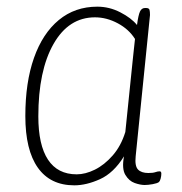

<svg xmlns="http://www.w3.org/2000/svg" viewBox="-20 -549 545 576"><path d="M203 7Q131 7 93.5 -46Q56 -99 56 -201Q56 -302 82 -375.5Q108 -449 156.5 -489Q205 -529 272 -529Q308 -529 341 -512Q374 -495 391 -474Q395 -504 400 -514.5Q405 -525 415 -525H418Q427 -525 428.5 -519.5Q430 -514 430 -504L387 -80Q384 -51 394 -40.5Q404 -30 425 -30Q439 -30 446 -32.5Q453 -35 459 -35Q464 -35 464 -28Q464 -21 462 -13.5Q460 -6 457 -3Q452 1 438 3.5Q424 6 414 6Q401 6 384 0Q367 -6 356 -24.5Q345 -43 352 -80Q321 -30 280 -11.5Q239 7 203 7ZM210 -26Q236 -26 264.5 -40Q293 -54 318 -82.5Q343 -111 356 -153L378 -367Q379 -380 381.5 -400Q384 -420 385 -432Q367 -461 333.5 -479Q300 -497 265 -497Q186 -497 140.5 -417Q95 -337 95 -200Q95 -114 124 -70Q153 -26 210 -26Z"/></svg>

Font: Asap Semi Condensed Semi Condensed Thin
Style: Italic
Weight: 100
Width: 4
Italic angle: -6°
Designer: Pablo Cosgaya
Foundry: Omnibus-Type
Version: Version 3.001; ttfautohint (v1.8.4.7-5d5b)